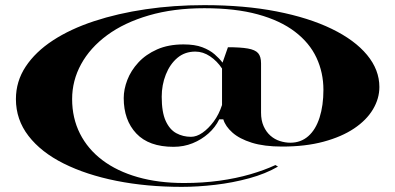

<svg xmlns="http://www.w3.org/2000/svg" viewBox="-20 -626 1540 748"><path d="M776 -606Q932 -606 1057.5 -581.5Q1183 -557 1272.5 -513.5Q1362 -470 1410 -412Q1458 -354 1458 -287Q1458 -242 1433 -200Q1408 -158 1359.5 -125.5Q1311 -93 1240.5 -74Q1170 -55 1079 -55Q1009 -55 961 -70Q913 -85 885.5 -109.5Q858 -134 850 -161H834Q819 -130 792 -106Q765 -82 730.5 -68Q696 -54 656 -54Q560 -54 511 -106Q462 -158 462 -244Q462 -278 476 -314.5Q490 -351 519 -382.5Q548 -414 592 -433.5Q636 -453 695 -453Q739 -453 768 -442Q797 -431 816 -414.5Q835 -398 847 -382L868 -442Q917 -442 945.5 -437Q974 -432 985.5 -419Q997 -406 997 -379V-187Q997 -157 1007 -134.5Q1017 -112 1033.5 -97.5Q1050 -83 1070.5 -76.5Q1091 -70 1111 -70Q1152 -70 1181 -95.5Q1210 -121 1225 -168Q1240 -215 1240 -276Q1240 -343 1213 -401Q1186 -459 1129 -502.5Q1072 -546 984.5 -570Q897 -594 776 -594Q656 -594 560 -566Q464 -538 397.5 -489Q331 -440 296 -376Q261 -312 261 -240Q261 -166 291.5 -105.5Q322 -45 379 -2Q436 41 516.5 64Q597 87 697 87Q770 87 835 78Q900 69 955 53Q1010 37 1053 17L1063 23Q1015 51 951 68.5Q887 86 818.5 94Q750 102 688 102Q551 102 433.5 78.5Q316 55 228 11Q140 -33 91 -96.5Q42 -160 42 -240Q42 -309 80 -366.5Q118 -424 186 -468.5Q254 -513 346.5 -543.5Q439 -574 548 -590Q657 -606 776 -606ZM724 -93Q746 -93 769 -109Q792 -125 812.5 -152.5Q833 -180 845 -217V-359Q826 -388 798.5 -406.5Q771 -425 741 -425Q700 -425 671 -400.5Q642 -376 626 -335.5Q610 -295 610 -249Q610 -189 625.5 -155Q641 -121 667 -107Q693 -93 724 -93Z"/></svg>

Font: Kalnia Expanded Medium
Style: Regular
Weight: 500
Width: 7
Designer: Frida Medrano
Foundry: Frida Medrano
Version: Version 1.105